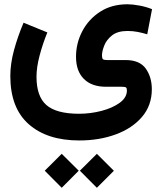

<svg xmlns="http://www.w3.org/2000/svg" viewBox="-20 -414 761 899"><path d="M354 385.3 433.6 306.2 513.2 385.7 433.6 465.3ZM189.5 385.3 269 306.2 348.6 385.3 269 465.3ZM201.7 -262.2Q180.2 -209.5 165.5 -154.3Q150.9 -99.1 150.9 -54.7Q150.9 37.1 197 77.6Q243.2 118.2 348.6 118.7Q404.3 118.7 456.1 105Q507.8 91.3 541 66.9Q574.2 42.5 574.2 9.8Q574.2 -1 570.1 -4.4Q565.9 -7.8 549.3 -7.8H475.6Q409.7 -7.8 372.8 -44.4Q335.9 -81.1 335.9 -147.9Q335.9 -211.4 365.2 -267.6Q394.5 -323.7 448.5 -358.9Q502.4 -394 577.1 -394Q599.6 -394 631.8 -388.2Q664.1 -382.3 691.9 -371.1L669.4 -253.4Q648.4 -259.8 625.5 -264.4Q602.5 -269 577.1 -269Q530.8 -269 504.6 -248.3Q478.5 -227.5 468 -200.4Q457.5 -173.3 457.5 -154.3Q457.5 -141.6 461.7 -137.2Q465.8 -132.8 480.5 -132.8H568.4Q633.8 -132.8 662.4 -93Q690.9 -53.2 690.9 3.9Q690.9 79.6 645 133.3Q599.1 187 522 215.3Q444.8 243.7 351.1 243.7Q200.7 243.7 114.5 167.5Q28.3 91.3 28.3 -58.1Q28.3 -116.2 45.7 -179.7Q63 -243.2 90.3 -307.6Z"/></svg>

Font: Vazir WOL-UI
Style: Bold-WOL-UI
Weight: 700
Designer: Saber Rastikerdar
Foundry: Saber Rastikerdar
Version: Version 30.1.0